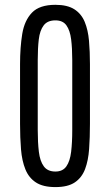

<svg xmlns="http://www.w3.org/2000/svg" viewBox="-20 -761 453 790"><path d="M208 8.8Q157.2 8.8 127.9 -10.3Q98.6 -29.3 84.5 -64.2Q70.3 -99.1 66.4 -146.7Q62.5 -194.3 62.5 -251.5V-497.1Q62.5 -565.9 71.5 -621.3Q80.6 -676.8 111.6 -709Q142.6 -741.2 208 -741.2Q257.3 -741.2 286.1 -722.7Q314.9 -704.1 328.6 -670.9Q342.3 -637.7 346.2 -593.3Q350.1 -548.8 350.1 -497.1V-251.5Q350.1 -195.3 346.7 -147.9Q343.3 -100.6 330.1 -65.4Q316.9 -30.3 288.1 -10.7Q259.3 8.8 208 8.8ZM208 -55.2Q238.3 -55.2 253.2 -76.7Q268.1 -98.1 272.7 -136.5Q277.3 -174.8 277.3 -226.1V-514.2Q277.3 -562.5 272.7 -599.1Q268.1 -635.7 253.4 -656.5Q238.8 -677.2 208 -677.2Q175.3 -677.2 159.7 -656.5Q144 -635.7 139.6 -599.1Q135.3 -562.5 135.3 -514.2V-226.1Q135.3 -174.8 139.9 -136.5Q144.5 -98.1 160.2 -76.7Q175.8 -55.2 208 -55.2Z"/></svg>

Font: Antonio Thin
Style: Regular
Weight: 250
Designer: Vernon Adams
Foundry: Vernon Adams
Version: Version 1.002